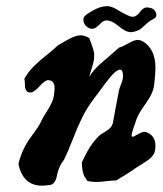

<svg xmlns="http://www.w3.org/2000/svg" viewBox="-20 -585 514 606"><path d="M321.3 -565.4Q329.1 -564.5 336.4 -561.5Q343.8 -558.6 352.1 -553.2Q360.4 -547.9 366.2 -544.9Q369.1 -543.9 379.9 -538.1Q390.6 -532.2 397.5 -532.2H401.4Q411.1 -533.2 421.9 -547.4Q432.6 -561.5 442.4 -561.5Q470.7 -561.5 473.6 -538.1Q473.6 -533.2 471.2 -530.3Q468.8 -527.3 462.4 -523.9Q456.1 -520.5 454.1 -519.5Q448.2 -515.6 439.9 -507.8Q431.6 -500 426.3 -495.6Q420.9 -491.2 412.6 -487.8Q404.3 -484.4 394.5 -483.4H393.6Q377 -483.4 355 -502Q333 -520.5 317.4 -520.5H315.4Q305.7 -520.5 293.5 -507.3Q281.2 -494.1 271.5 -494.1H268.6Q257.8 -496.1 250.5 -503.9Q243.2 -511.7 243.2 -522.5Q243.2 -526.4 244.6 -529.8Q246.1 -533.2 249.5 -536.1Q252.9 -539.1 254.9 -540.5Q256.8 -542 262.7 -545.4Q268.6 -548.8 269.5 -549.8Q295.9 -565.4 316.4 -565.4ZM368.2 -344.7Q368.2 -365.2 358.4 -365.2Q353.5 -365.2 345.7 -359.4Q337.9 -353.5 328.6 -342.3Q319.3 -331.1 312 -321.3Q304.7 -311.5 294.4 -297.4Q284.2 -283.2 279.3 -277.3Q255.9 -247.1 240.7 -216.8Q225.6 -186.5 210.4 -147Q195.3 -107.4 181.6 -80.1Q172.9 -69.3 167 -55.2Q161.1 -41 159.7 -30.8Q158.2 -20.5 152.8 -11.7Q147.5 -2.9 137.7 -1Q120.1 1 112.3 1Q52.7 1 38.1 -67.4Q49.8 -115.2 77.1 -151.9Q104.5 -188.5 109.4 -201.2Q115.2 -213.9 126.5 -231Q137.7 -248 144 -262.7Q150.4 -277.3 151.4 -294.9Q151.4 -296.9 151.9 -300.8Q152.3 -304.7 152.3 -305.7Q152.3 -332 131.8 -332Q122.1 -332 104.5 -312.5Q86.9 -293 76.2 -293Q58.6 -293 58.6 -317.4V-320.3Q58.6 -331.1 56.6 -335.9Q68.4 -357.4 85.9 -375Q103.5 -392.6 127 -411.1Q150.4 -429.7 162.1 -441.4Q168 -445.3 181.2 -452.6Q194.3 -460 200.7 -463.4Q207 -466.8 216.8 -470.2Q226.6 -473.6 234.4 -473.6Q247.1 -473.6 261.7 -464.8Q262.7 -461.9 269.5 -443.8Q276.4 -425.8 277.3 -414.1V-410.2Q277.3 -398.4 274.9 -388.2Q272.5 -377.9 268.1 -364.7Q263.7 -351.6 261.7 -341.8Q266.6 -351.6 276.4 -362.8Q286.1 -374 294.9 -381.8Q303.7 -389.6 323.7 -406.7Q343.8 -423.8 355.5 -434.6Q366.2 -437.5 385.3 -448.2Q404.3 -459 414.1 -459Q421.9 -459 429.7 -455.1Q470.7 -431.6 470.7 -370.1Q470.7 -353.5 466.8 -318.4Q463.9 -291 439 -256.8Q414.1 -222.7 408.2 -201.2Q407.2 -198.2 401.4 -181.2Q395.5 -164.1 395.5 -158.2Q395.5 -153.3 398.4 -153.3Q400.4 -153.3 402.3 -154.3Q408.2 -157.2 415 -161.1Q421.9 -165 426.8 -167Q431.6 -168.9 435.5 -168.9Q440.4 -168.9 446.3 -166Q470.7 -154.3 470.7 -125Q470.7 -105.5 462.9 -94.7Q455.1 -84 434.6 -71.3Q414.1 -58.6 408.2 -54.7Q395.5 -44.9 375 -32.7Q354.5 -20.5 347.7 -15.6Q336.9 -15.6 316.4 -13.2Q295.9 -10.7 284.2 -10.7Q270.5 -10.7 255.9 -13.7Q254.9 -15.6 252 -20Q249 -24.4 247.6 -26.4Q246.1 -28.3 244.1 -33.7Q242.2 -39.1 241.2 -43.5Q240.2 -47.9 239.3 -55.7Q238.3 -63.5 238.3 -72.3Q255.9 -111.3 273.4 -134.3Q291 -157.2 301.8 -163.1Q312.5 -168.9 322.3 -176.3Q332 -183.6 335.9 -195.3Q345.7 -250 354.5 -294.9Q355.5 -302.7 361.8 -318.4Q368.2 -334 368.2 -344.7Z"/></svg>

Font: Essays1743
Style: Italic
Weight: 500
Italic angle: -10°
Designer: Based on the typeface in a 1743 English translation of the essays of Montaigne.  PostScript/TrueType font designed by Jo
Version: Version 002.100